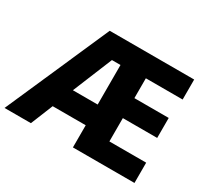

<svg xmlns="http://www.w3.org/2000/svg" viewBox="-144 -931 1235 1148"><g transform="rotate(30 473.5 -357.0)"><path d="M895 0H470V-153H242L180 0H-2L312 -714H895V-576H641V-439H878V-301H641V-140H895ZM299 -296H470V-569H411Z"/></g></svg>

Font: Noto Sans ExtraBold
Style: Regular
Weight: 800
Designer: Monotype Design Team
Foundry: Monotype Imaging Inc.
Version: Version 2.007